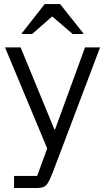

<svg xmlns="http://www.w3.org/2000/svg" viewBox="-20 -736 523 956"><path d="M50 200V140H165L215 3.3L5 -500H82.5L250.8 -91.7H254.2L403.3 -500H478.3L289.2 0L241.7 125Q228.3 160 215 180Q201.7 200 166.7 200ZM88.3 -566.7V-570L202.5 -715.8H279.2L395 -570V-566.7H341.7L240 -654.2L140 -566.7Z"/></svg>

Font: Funnel Sans Light
Style: Regular
Weight: 300
Designer: NORD ID, Kristian Moeller
Foundry: Dicotype
Version: Version 1.000